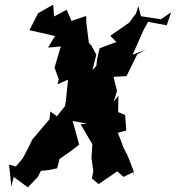

<svg xmlns="http://www.w3.org/2000/svg" viewBox="-20 -768 757 827"><path d="M378 -466 395 -533 373 -573 363 -582 352 -668 351 -699 288 -678 267 -726 213 -697 209 -748 144 -711 107 -638C144 -630 180 -621 217 -613L187 -563L242 -568L215 -477L233 -427L228 -405L273 -425L264 -335L260 -311L225 -267L197 -288L193 -254L120 -168C106 -140 93 -113 78 -86L48 -51L19 -59L29 36L39 -6L100 39L143 -6L156 -32L186 -35L226 -43L237 -84L292 -122L321 -145L293 -247L355 -235L327 -233L380 -143L379 -165L374 -87L382 -32L376 1L405 25L485 -30L512 -6L553 -26L556 -10L555 -33L529 -99L511 -134L501 -162L487 -196L524 -206L519 -273L489 -285L490 -356L470 -330L484 -376L469 -437L525 -440L571 -534L607 -554L551 -532L598 -638L618 -674L698 -659L717 -715L673 -685L587 -698L576 -742L566 -710L536 -670L455 -614L481 -587L409 -560L398 -513L395 -484Z"/></svg>

Font: Asimov Aggro
Style: CondIt
Weight: 500
Designer: Google
Version: Version 2.000980; 2014